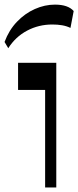

<svg xmlns="http://www.w3.org/2000/svg" viewBox="-60 -828 345 848"><path d="M139.3 0V-430.9H19.8V-550.5H188.6V0ZM-23.5 -615.1 -39.9 -642.6Q-20.4 -695 14.8 -731.8Q49.9 -768.6 93.8 -788.1Q137.7 -807.6 182.6 -807.6Q240.8 -807.6 265.4 -779.2L251.2 -704.7Q234.4 -712.9 214.3 -716.4Q194.3 -719.8 171.1 -719.8Q110.8 -719.8 59.6 -692.6Q8.4 -665.4 -23.5 -615.1Z"/></svg>

Font: Savate ExtraLight
Style: Regular
Weight: 200
Designer: Max Esnée
Foundry: Plomb Type
Version: Version 2.000